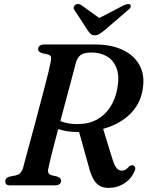

<svg xmlns="http://www.w3.org/2000/svg" viewBox="-20 -921 740 954"><path d="M219.5 -300.5 253 -333Q274 -320 302 -312.2Q330 -304.5 364.5 -304.5Q420 -304.5 460.8 -326.5Q501.5 -348.5 527.5 -388.5Q553.5 -428.5 563 -482Q574 -541.5 559.5 -581Q545 -620.5 512.5 -640.2Q480 -660 435 -660Q397 -660 381 -647.8Q365 -635.5 357.5 -611Q353 -593 344.2 -560.2Q335.5 -527.5 324.2 -485.2Q313 -443 300.2 -395.8Q287.5 -348.5 275 -301.2Q262.5 -254 251.2 -211.8Q240 -169.5 232 -136.5Q224 -103.5 220.5 -85.5Q216.5 -68.5 221.2 -61Q226 -53.5 235.5 -50.5L263.5 -44Q273 -40.5 278.2 -35.5Q283.5 -30.5 283.5 -22.5Q283.5 -12 275.5 -6Q267.5 0 252.5 0H31Q16.5 0 11.2 -5.5Q6 -11 6 -20Q6 -29.5 12.5 -35.5Q19 -41.5 30 -44L56 -49Q70.5 -52 79.2 -60Q88 -68 94 -84.5Q98 -101 106.8 -133.2Q115.5 -165.5 127.2 -208.2Q139 -251 151.8 -299Q164.5 -347 177.2 -395Q190 -443 201.2 -486Q212.5 -529 220.5 -562Q228.5 -595 231.5 -612Q235.5 -630 233.2 -638.5Q231 -647 216.5 -651L188.5 -657Q178.5 -660.5 174 -665.2Q169.5 -670 169.5 -677.5Q169.5 -687.5 177.8 -693.8Q186 -700 200.5 -700H452Q535 -700 593 -671.5Q651 -643 676.5 -590.8Q702 -538.5 687 -466.5Q675 -406.5 633.5 -361.8Q592 -317 526.2 -291.8Q460.5 -266.5 376 -265Q325 -264.5 287 -274.5Q249 -284.5 219.5 -300.5ZM370.5 -274 488.5 -293.5 537.5 -134Q544.5 -110.5 551.8 -97.2Q559 -84 567.2 -78.5Q575.5 -73 585 -73Q595.5 -73 604 -78.2Q612.5 -83.5 621 -93.5Q624.5 -97.5 630.5 -99.2Q636.5 -101 641.5 -99Q649.5 -96 651.5 -88.2Q653.5 -80.5 648.5 -70Q632.5 -32.5 597.8 -10Q563 12.5 518.5 12.5Q495.5 12.5 478 3.8Q460.5 -5 447.5 -25.2Q434.5 -45.5 424.5 -80.5ZM494 -816.5 385 -895Q369 -906 355 -897.5Q349.5 -893.5 346.8 -886.5Q344 -879.5 349.5 -872L416.5 -769Q424 -758.5 431 -752Q438 -745.5 451 -745.5Q463.5 -745.5 473.8 -752Q484 -758.5 497.5 -769L617.5 -872Q627.5 -879.5 629.2 -886.5Q631 -893.5 627.5 -897.5Q623 -901.5 615 -900.8Q607 -900 595.5 -895L444.5 -816.5Z"/></svg>

Font: Fraunces Medium
Style: Italic
Weight: 500
Italic angle: -16°
Version: Version 1.000;[b76b70a41]